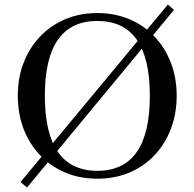

<svg xmlns="http://www.w3.org/2000/svg" viewBox="-20 -782 863 852"><path d="M412 11Q334 11 270 -16Q206 -43 158.5 -92.5Q111 -142 85 -209.5Q59 -277 59 -357Q59 -437 85 -504Q111 -571 158.5 -620.5Q206 -670 270 -697Q334 -724 412 -724Q489 -724 553.5 -697Q618 -670 665 -620.5Q712 -571 738 -504Q764 -437 764 -357Q764 -277 738 -209.5Q712 -142 665 -92.5Q618 -43 553.5 -16Q489 11 412 11ZM412 -24Q645 -24 645 -357Q645 -689 412 -689Q179 -689 179 -357Q179 -24 412 -24ZM100 50 71 26 725 -762 752 -738Z"/></svg>

Font: Baskervville Medium
Style: Regular
Weight: 500
Version: Version 1.100